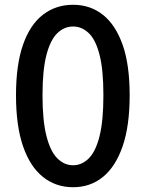

<svg xmlns="http://www.w3.org/2000/svg" viewBox="-20 -770 610 804"><path d="M286 14Q214 14 160 -29Q106 -72 76.5 -157.5Q47 -243 47 -371Q47 -499 76.5 -583Q106 -667 160 -708.5Q214 -750 286 -750Q358 -750 411 -708Q464 -666 493.5 -582.5Q523 -499 523 -371Q523 -243 493.5 -157.5Q464 -72 411 -29Q358 14 286 14ZM286 -78Q323 -78 352 -107Q381 -136 397 -200.5Q413 -265 413 -371Q413 -477 397 -540Q381 -603 352 -631Q323 -659 286 -659Q249 -659 220 -631Q191 -603 174.5 -540Q158 -477 158 -371Q158 -265 174.5 -200.5Q191 -136 220 -107Q249 -78 286 -78Z"/></svg>

Font: Noto Sans SC Medium
Style: Regular
Weight: 500
Designer: Ryoko NISHIZUKA  (kana, bopomofo & ideographs); Paul D. Hunt (Latin, Greek & Cyrillic); Sandoll Communications , Soo-you
Foundry: Adobe
Version: Version 2.004-H2;hotconv 1.0.118;makeotfexe 2.5.65603